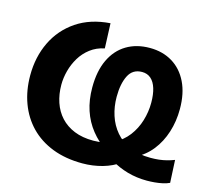

<svg xmlns="http://www.w3.org/2000/svg" viewBox="-105 -856 1108 997"><g transform="rotate(15 449.0 -357.5)"><path d="M417.2 13.2Q326.6 13.2 255.8 -14.3Q185 -41.9 136.5 -91.8Q88 -141.8 62.8 -209.9Q37.6 -278 37.6 -358.8Q37.6 -457.7 76.6 -538.5Q115.5 -619.2 189.8 -669.6Q264.1 -719.9 370.4 -727.6L375.7 -593.8Q332.2 -584.8 300.1 -560.2Q268 -535.7 247.3 -501.5Q226.7 -467.2 216.5 -428.8Q206.3 -390.4 206.3 -353.6Q206.3 -302.5 221 -259Q235.7 -215.5 265.2 -183.3Q294.8 -151.2 338.7 -133.3Q382.7 -115.4 441.2 -115.4Q503.3 -115.4 548.6 -138.5Q593.9 -161.7 623.4 -200.3Q652.8 -239 667.2 -286.5Q681.6 -334.1 681.6 -382.9Q681.6 -428.1 671.7 -460Q661.9 -491.9 642.6 -508.8Q623.3 -525.7 595 -525.7Q544.4 -525.7 522.2 -481.4Q500 -437.2 500 -366.9Q500 -314.7 515.2 -267.7Q530.3 -220.7 561.3 -184.2Q592.2 -147.7 639.7 -126.9Q687.2 -106.2 751.9 -106.2Q775.1 -106.2 796.3 -108.5Q817.6 -110.9 837.7 -116Q857.8 -121.1 877.9 -128.9L884 -7.1Q867.9 0.5 847.3 4.9Q826.6 9.4 804.9 11.3Q783.2 13.2 763.3 13.2Q708.6 13.2 658.6 -1Q608.7 -15.3 567.3 -40.8L521.5 -81.7Q471.9 -116 436.9 -159.8Q401.8 -203.6 383.5 -258.7Q365.1 -313.8 365.1 -382Q365.1 -469.6 394.2 -531Q423.4 -592.5 476.7 -624.6Q530.1 -656.7 601.9 -656.7Q670.9 -656.7 723.2 -625.1Q775.5 -593.4 804.6 -533.8Q833.8 -474.1 833.8 -390Q833.8 -324.2 815.2 -265.7Q796.7 -207.2 761.2 -162.2Q725.7 -117.2 673.8 -92L616.6 -45.3Q575.7 -15.8 524.1 -1.3Q472.5 13.2 417.2 13.2Z"/></g></svg>

Font: Commissioner Thin
Style: Regular
Weight: 100
Designer: Kostas Bartsokas
Foundry: Kostas Bartsokas
Version: Version 1.001;gftools[0.9.23]